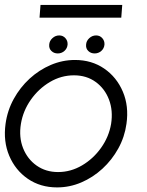

<svg xmlns="http://www.w3.org/2000/svg" viewBox="-28 -762 608 794"><path d="M208 13Q139 13 87.2 -22.5Q35.5 -58 10.2 -117.8Q-15 -177.5 -5 -250Q2.5 -305 28.8 -352.8Q55 -400.5 94.5 -436.8Q134 -473 182.2 -493.5Q230.5 -514 282 -514Q351 -514 402.8 -478.5Q454.5 -443 480 -383Q505.5 -323 495 -250Q487.5 -195.5 461.2 -148Q435 -100.5 395.5 -64.2Q356 -28 308 -7.5Q260 13 208 13ZM212 -50.5Q264.5 -50.5 311.2 -78Q358 -105.5 390.2 -151Q422.5 -196.5 431.5 -250Q440 -304.5 422.8 -350Q405.5 -395.5 367.8 -423Q330 -450.5 278 -450.5Q225 -450.5 178.2 -422.8Q131.5 -395 99.5 -349.5Q67.5 -304 58.5 -250Q49.5 -194.5 67.5 -149.2Q85.5 -104 123.5 -77.2Q161.5 -50.5 212 -50.5ZM211 -541Q195 -541 184.5 -551.2Q174 -561.5 175.5 -577.5Q176.5 -593 188.8 -604.2Q201 -615.5 217 -615.5Q232.5 -615.5 242.5 -604.2Q252.5 -593 251.5 -577.5Q250 -561.5 238.2 -551.2Q226.5 -541 211 -541ZM363.5 -541Q347.5 -541 337 -551.2Q326.5 -561.5 328 -577.5Q329 -593 341.2 -604.2Q353.5 -615.5 369.5 -615.5Q385 -615.5 395 -604.2Q405 -593 404 -577.5Q402.5 -561.5 390.8 -551.2Q379 -541 363.5 -541ZM139.5 -741.5H477.5L473.5 -689H135.5Z"/></svg>

Font: Urbanist Light
Style: Italic
Weight: 300
Italic angle: -8°
Designer: Corey Hu
Foundry: Corey Hu
Version: Version 1.330; ttfautohint (v1.8.4.7-5d5b)